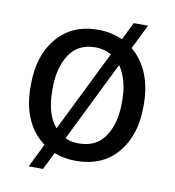

<svg xmlns="http://www.w3.org/2000/svg" viewBox="-76 -657 719 791"><g transform="rotate(10 283.5 -262.0)"><path d="M46.9 -269.5Q46.9 -389.2 109.4 -463.6Q171.9 -538.1 282.2 -538.1Q310.5 -538.1 335.4 -532.5Q360.4 -526.9 383.8 -516.6L419.9 -590.3H480L429.2 -487.8Q473.1 -451.2 496.1 -395.5Q519 -339.8 519 -269.5V-257.8Q519 -137.7 456.5 -64Q394 9.8 283.2 9.8Q257.3 9.8 235.1 5.6Q212.9 1.5 191.9 -6.8L156.2 65.9H96.2L145 -33.2Q96.2 -68.8 71.5 -126Q46.9 -183.1 46.9 -257.8ZM137.7 -257.8Q137.7 -210.9 148.4 -173.1Q159.2 -135.3 182.1 -108.4L349.6 -447.8Q334.5 -456.1 317.9 -460.4Q301.3 -464.8 282.2 -464.8Q210 -464.8 173.8 -409.7Q137.7 -354.5 137.7 -269.5ZM428.7 -269.5Q428.7 -311.5 419.2 -346.9Q409.7 -382.3 390.6 -409.7L225.6 -74.7Q238.3 -68.4 252.2 -65.7Q266.1 -63 283.2 -63Q355.5 -63 392.1 -117.4Q428.7 -171.9 428.7 -257.8Z"/></g></svg>

Font: Roboto Web
Style: Regular
Weight: 400
Designer: Google
Version: Version 1.200310; 2013